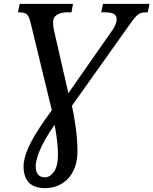

<svg xmlns="http://www.w3.org/2000/svg" viewBox="-20 -734 794 994"><path d="M213 240Q184 240 162.5 232Q141 224 128 209.5Q115 195 108.5 174.5Q102 154 102 128Q102 106 108.5 81Q115 56 128.5 26.5Q142 -3 163 -38Q184 -73 213.5 -115Q243 -157 280 -206L260 -115L138 -618Q133 -639 126.5 -650Q120 -661 109 -665.5Q98 -670 79 -670H73L82 -714H358L350 -670H327Q295 -670 275 -657.5Q255 -645 255 -621Q255 -613 255.5 -603Q256 -593 258 -584L345 -203L305 -210L564 -581Q575 -598 579.5 -611.5Q584 -625 584 -635Q584 -653 570 -661.5Q556 -670 527 -670H504L513 -714H754L745 -670H733Q714 -670 701.5 -663Q689 -656 676 -640Q663 -624 642 -594L323 -145L342 -229Q354 -183 361 -143.5Q368 -104 372.5 -70Q377 -36 379 -6.5Q381 23 381 49Q381 96 367.5 132Q354 168 331 192Q308 216 277.5 228Q247 240 213 240ZM212 184Q239 184 259.5 155Q280 126 280 66Q280 38 276.5 4.5Q273 -29 267.5 -61.5Q262 -94 257 -116L293 -130Q260 -86 235.5 -47.5Q211 -9 195.5 23.5Q180 56 172.5 81.5Q165 107 165 127Q165 156 177.5 170Q190 184 212 184Z"/></svg>

Font: ET Text
Style: Italic
Weight: 470
Italic angle: -12°
Designer: Monotype Design Team
Foundry: Monotype Imaging Inc.
Version: Version 2.009